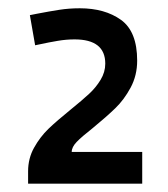

<svg xmlns="http://www.w3.org/2000/svg" viewBox="-20 -876 406 464"><path d="M47.9 -461.9Q47.9 -493.2 62.3 -519Q76.7 -544.9 96.9 -564.5Q117.2 -584 150.9 -611.3Q178.7 -633.8 195.3 -649.2Q211.9 -664.6 223.1 -683.1Q234.4 -701.7 234.4 -722.2Q234.4 -780.8 160.2 -780.8Q140.1 -780.8 119.6 -777.3Q99.1 -773.9 74.7 -768.6L64.9 -766.6L52.2 -839.4Q54.7 -839.8 69.3 -842.8Q99.6 -848.6 123.3 -852.3Q147 -856 172.9 -856Q233.4 -856 272.5 -827.9Q311.5 -799.8 311.5 -729.5Q311.5 -693.8 295.7 -664.3Q279.8 -634.8 258.5 -614.3Q237.3 -593.8 204.6 -566.9Q177.2 -545.4 165.3 -533Q153.3 -520.5 153.3 -508.8H323.7V-432.1H47.9Z"/></svg>

Font: Selawik
Style: Regular
Weight: 400
Designer: Aaron Bell
Foundry: Microsoft Corporation
Version: Version 1.01